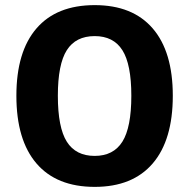

<svg xmlns="http://www.w3.org/2000/svg" viewBox="-20 -725 739 750"><path d="M350 -705Q498 -705 576.5 -614Q655 -523 655 -351Q655 -178 576.5 -86.5Q498 5 350 5Q201 5 122.5 -86.5Q44 -178 44 -351Q44 -523 122.5 -614Q201 -705 350 -705ZM350 -584Q276 -584 241 -529Q206 -474 206 -351Q206 -227 241 -171.5Q276 -116 350 -116Q423 -116 458 -171.5Q493 -227 493 -351Q493 -474 458 -529Q423 -584 350 -584Z"/></svg>

Font: Montserrat Semi Bold
Style: Regular
Weight: 600
Designer: Julieta Ulanovsky
Foundry: Julieta Ulanovsky
Version: Version 3.001 September 28, 2015